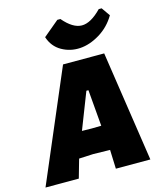

<svg xmlns="http://www.w3.org/2000/svg" viewBox="-153 -992 910 1086"><g transform="rotate(-15 302.0 -449.5)"><path d="M546 -897 581 -847Q545 -786 486.5 -750.5Q428 -715 370.5 -711.5Q313 -708 263.5 -736Q214 -764 195 -822L287 -899H305Q361 -833 413.5 -832.5Q466 -832 529 -897ZM494 -647 591 0H389L385 -107V-111L286 -113L203 -109L172 0H-23L253 -647ZM342 -469 259 -256 316 -255 372 -256 354 -469Z"/></g></svg>

Font: Alegreya Sans SC Black
Style: Italic
Weight: 900
Italic angle: -7°
Designer: Juan Pablo del Peral
Foundry: Huerta Tipografica
Version: Version 2.007